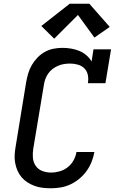

<svg xmlns="http://www.w3.org/2000/svg" viewBox="-20 -999 640 1027"><path d="M253 8Q230 8 208 5.5Q186 3 165.5 -4.5Q145 -12 127 -23.5Q109 -35 95.5 -51Q82 -67 73.5 -86.5Q65 -106 61 -128Q57 -150 58.5 -172.5Q60 -195 64 -217L120 -560Q124 -583 131 -606.5Q138 -630 150.5 -651.5Q163 -673 181 -691.5Q199 -710 221 -722Q243 -734 267 -738.5Q291 -743 314 -743Q338 -743 361 -739Q384 -735 404.5 -726.5Q425 -718 442 -703.5Q459 -689 470 -670L480 -735H574L544 -554H450Q454 -576 450 -597Q446 -618 432 -632.5Q418 -647 397.5 -653Q377 -659 355 -659Q339 -659 323 -656.5Q307 -654 291.5 -647.5Q276 -641 262 -630.5Q248 -620 238.5 -606.5Q229 -593 223 -577.5Q217 -562 215 -546L158 -204Q154 -179 156 -155Q158 -131 171 -112Q184 -93 206 -84.5Q228 -76 253 -76Q276 -76 299 -82.5Q322 -89 341.5 -104Q361 -119 373 -140.5Q385 -162 389 -186H485Q480 -159 470 -133.5Q460 -108 443.5 -85Q427 -62 405 -43.5Q383 -25 357.5 -13Q332 -1 305.5 3.5Q279 8 253 8ZM270 -792 201 -860 353 -979H458L567 -855L485 -798L397 -919Z"/></svg>

Font: Iosevka Slab MdExObl
Style: Regular
Weight: 500
Width: 7
Italic angle: -9°
Monospace: yes
Designer: Belleve Invis
Foundry: Belleve Invis
Version: Version 11.1.1; ttfautohint (v1.8.3)